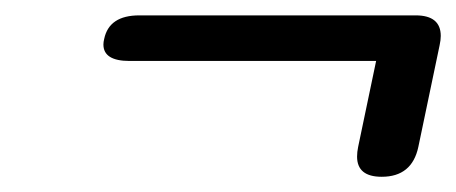

<svg xmlns="http://www.w3.org/2000/svg" viewBox="-20 -400 596 251"><path d="M523.4 -379.9Q556.2 -379.9 556.2 -353Q556.2 -347.7 554.7 -340.8L526.9 -208Q518.6 -168.9 479 -168.9Q446.8 -168.9 446.8 -195.3Q446.8 -201.2 448.2 -208L471.7 -320.3H149.4Q115.2 -320.3 115.2 -341.8Q115.2 -345.2 116.2 -349.1Q122.6 -379.9 162.1 -379.9Z"/></svg>

Font: inglobal
Style: Italic
Weight: 400
Italic angle: -12°
Designer: Andrey Kochetov, Denis Davydov, Evgeny Yurtaev
Foundry: inglobal
Version: Version 1.00 September 25, 2014, initial release